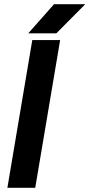

<svg xmlns="http://www.w3.org/2000/svg" viewBox="-20 -890 424 910"><path d="M15 0 133 -700H265L147 0ZM114 -732 236 -870H384L247 -732Z"/></svg>

Font: Figtree
Style: Bold Italic
Weight: 700
Italic angle: -9.5°
Foundry: Erik Kennedy
Version: Version 2.001;gftools[0.9.30]